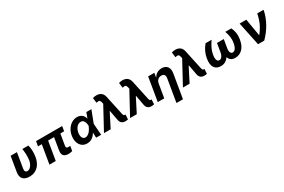

<svg xmlns="http://www.w3.org/2000/svg" viewBox="139 -2200 5718 3868"><g transform="rotate(-30 2998.0 -266.0)"><path d="M48.3 -203.1 105.5 -545.5H252.1L195.3 -201.7Q190.7 -175.1 192.6 -157Q194.6 -138.8 202.4 -128.9Q218.4 -108.7 243.6 -108.7Q263.5 -108.7 280.9 -116.5Q298.3 -124.3 312.9 -137.4Q327.4 -150.6 339.3 -167.8Q351.2 -185 360.1 -203.7Q369 -222.3 374.8 -241.3Q380.7 -260.3 383.5 -277Q388.1 -310.4 390.1 -343.8Q392 -377.1 390.6 -413.7Q389.2 -449.2 386 -481.7Q382.8 -514.2 377.1 -545.5H516.3Q532 -500.7 536.6 -427.9Q539.1 -391.3 536.8 -354Q534.4 -316.8 528.1 -277Q518.5 -216.6 495.4 -164.2Q472.3 -111.9 435.4 -73.2Q398.4 -34.4 347.1 -12.3Q295.8 9.9 229 9.9Q180 9.9 143.5 -2.5Q106.9 -14.9 81 -41.5Q29.8 -94.1 48.3 -203.1Z M696.4 -545.5H1304.3L1285.5 -433.9H1197.4L1153.8 -170.8Q1151.3 -154.5 1153.1 -143.8Q1154.8 -133.2 1161 -127.1Q1167.3 -121.1 1177.6 -118.6Q1187.9 -116.1 1202.4 -116.1Q1214.8 -116.1 1225.9 -117.2Q1236.9 -118.3 1245.7 -119L1226.9 -7.8Q1206.7 -2.1 1183.9 2.1Q1161.2 6.4 1134.6 6.4Q1062.9 6.4 1027 -30.5Q991.1 -67.5 1004.3 -152.7L1051.1 -433.9H912.6L840.2 0H693.2L765.6 -433.9H677.6Z M1374.6 -280.9Q1388.1 -361.9 1428.6 -422.9Q1447.4 -451.3 1471.2 -475.1Q1495 -498.9 1523.3 -516.2Q1551.5 -533.4 1583.5 -543Q1615.4 -552.6 1650.2 -552.6Q1682.2 -552.6 1709.9 -543.9Q1737.6 -535.2 1759.4 -518.5Q1781.2 -501.8 1796.3 -477.3Q1811.4 -452.8 1818.2 -421.2H1820L1866.8 -545.5H1984L1876.8 -266L1897 0H1779.1L1774.9 -120L1772.7 -119.7Q1741.5 -62.1 1690.3 -25.2Q1662.6 -5 1632.6 3.2Q1602.6 11.4 1568.2 11.4Q1532.7 11.4 1503.2 2.1Q1473.7 -7.1 1449.2 -26.6Q1425.8 -45.8 1408.6 -71.9Q1391.3 -98 1381.4 -130.3Q1371.4 -162.6 1369.5 -200.5Q1367.5 -238.3 1374.6 -280.9ZM1529.1 -155.2Q1550.4 -111.5 1596.6 -111.5Q1617.5 -111.5 1636.2 -119Q1654.8 -126.4 1671.2 -138.8Q1687.5 -151.3 1701.7 -167.8Q1715.9 -184.3 1727.6 -202.6Q1739.3 -220.9 1748.8 -239.7Q1758.2 -258.5 1764.9 -275.9L1768.8 -285.9Q1767.8 -301.8 1765.4 -318.5Q1763.1 -335.2 1758.5 -351.4Q1753.9 -367.5 1746.4 -382.5Q1739 -397.4 1728 -409.4Q1707.4 -432.2 1668.7 -432.2Q1635.7 -432.2 1609.9 -416.9Q1584.2 -401.6 1565.5 -377.5Q1546.9 -353.3 1535.2 -323.9Q1523.4 -294.4 1518.5 -265.6Q1507.8 -198.5 1529.1 -155.2Z M2245 -521 2237.6 -553.3Q2226.9 -599.1 2207.4 -609Q2198.9 -613.3 2184.7 -613.3Q2166.2 -613.3 2137.4 -605.8L2122.9 -723Q2143.1 -729.8 2163.2 -733.5Q2183.2 -737.2 2206 -737.2Q2275.2 -737.2 2317.6 -703.8Q2360.1 -670.5 2374.3 -604.4L2468.4 -166.2Q2471.9 -150.2 2475.7 -139.4Q2479.4 -128.6 2483 -121.8Q2489.7 -108.7 2509.6 -108.7Q2513.1 -108.7 2517.4 -109.2Q2521.7 -109.7 2524.9 -110.1L2519.5 1.1Q2514.2 2.8 2506.9 4.3Q2499.6 5.7 2491.3 6.7Q2483 7.8 2474.4 8.5Q2465.9 9.2 2458.1 9.2Q2407.7 9.2 2376.1 -15.1Q2344.5 -39.4 2333.5 -89.1L2289.8 -324.6H2283L2117.5 0H1962Z M2852.3 -521 2844.8 -553.3Q2834.2 -599.1 2814.6 -609Q2806.1 -613.3 2791.9 -613.3Q2773.4 -613.3 2744.7 -605.8L2730.1 -723Q2750.4 -729.8 2770.4 -733.5Q2790.5 -737.2 2813.2 -737.2Q2882.5 -737.2 2924.9 -703.8Q2967.3 -670.5 2981.5 -604.4L3075.6 -166.2Q3079.2 -150.2 3082.9 -139.4Q3086.6 -128.6 3090.2 -121.8Q3096.9 -108.7 3116.8 -108.7Q3120.4 -108.7 3124.6 -109.2Q3128.9 -109.7 3132.1 -110.1L3126.8 1.1Q3121.4 2.8 3114.2 4.3Q3106.9 5.7 3098.5 6.7Q3090.2 7.8 3081.7 8.5Q3073.2 9.2 3065.3 9.2Q3014.9 9.2 2983.3 -15.1Q2951.7 -39.4 2940.7 -89.1L2897 -324.6H2890.3L2724.8 0H2569.2Z M3304 -545.5H3447.8L3432.2 -449.2H3438.2Q3451.3 -473.4 3470 -492.4Q3488.6 -511.4 3511.7 -524.9Q3534.8 -538.4 3562.1 -545.5Q3589.5 -552.6 3619.7 -552.6Q3704.5 -552.6 3747.5 -497.9Q3789.4 -444.2 3773.8 -347.3L3681.5 204.5H3530.2L3617.9 -320.3Q3626.4 -371.8 3606.2 -399.3Q3585.9 -426.8 3538.7 -426.8Q3513.5 -426.8 3492.7 -418.5Q3471.9 -410.2 3456.3 -395.2Q3440.7 -380.3 3430.6 -359.9Q3420.5 -339.5 3416.5 -315.3L3364 0H3213.1Z M4081.3 -521 4073.9 -553.3Q4063.2 -599.1 4043.7 -609Q4035.2 -613.3 4021 -613.3Q4002.5 -613.3 3973.7 -605.8L3959.2 -723Q3979.4 -729.8 3999.5 -733.5Q4019.5 -737.2 4042.3 -737.2Q4111.5 -737.2 4153.9 -703.8Q4196.4 -670.5 4210.6 -604.4L4304.7 -166.2Q4308.2 -150.2 4312 -139.4Q4315.7 -128.6 4319.2 -121.8Q4326 -108.7 4345.9 -108.7Q4349.4 -108.7 4353.7 -109.2Q4358 -109.7 4361.2 -110.1L4355.8 1.1Q4350.5 2.8 4343.2 4.3Q4335.9 5.7 4327.6 6.7Q4319.2 7.8 4310.7 8.5Q4302.2 9.2 4294.4 9.2Q4244 9.2 4212.4 -15.1Q4180.8 -39.4 4169.7 -89.1L4126.1 -324.6H4119.3L3953.8 0H3798.3Z M4509.9 -270.6Q4523.1 -348 4555.6 -416Q4588.1 -484 4639.9 -545.5H4780.2Q4752.1 -505.3 4731 -468.9Q4709.9 -432.5 4694.8 -399Q4679.7 -365.4 4670.1 -333.8Q4660.5 -302.2 4655.2 -271.3Q4648.8 -234 4649.3 -204Q4649.9 -174 4657 -153.2Q4664.1 -132.5 4677.7 -121.3Q4691.4 -110.1 4710.9 -110.1Q4728.3 -110.1 4744 -118.6Q4759.6 -127.1 4772.5 -144Q4785.5 -160.9 4795.1 -185.5Q4804.7 -210.2 4810 -242.2L4842.3 -435.4H5000L4967.7 -242.2Q4962.4 -210.2 4964 -185.5Q4965.6 -160.9 4973 -144Q4980.5 -127.1 4993.3 -118.6Q5006 -110.1 5023.1 -110.1Q5043 -110.1 5060.2 -121.3Q5077.4 -132.5 5091.3 -153.2Q5105.1 -174 5115.6 -204Q5126.1 -234 5132.1 -271.3Q5137.4 -302.2 5138.3 -333.8Q5139.2 -365.4 5135.3 -399.1Q5131.4 -432.9 5122.3 -469.3Q5113.3 -505.7 5098.7 -545.5H5239Q5269.2 -484 5279.5 -416Q5289.8 -348 5277.3 -270.6Q5255 -131 5184.7 -60.7Q5114 9.9 5013.8 9.9Q4953.8 9.9 4916.7 -17Q4879.6 -44 4864.3 -93Q4832 -43.7 4786.4 -16.9Q4740.8 9.9 4680 9.9Q4580.6 9.9 4533.4 -60.7Q4486.2 -131 4509.9 -270.6Z M5431.8 -545.5H5588.1L5655.2 -148.4H5660.9Q5683.2 -177.6 5704.2 -207.7Q5725.1 -237.9 5743.6 -269.7Q5762.1 -301.5 5777.5 -334.7Q5793 -367.9 5804.3 -403.1Q5814.6 -435.4 5824.2 -470.5Q5833.8 -505.7 5842.3 -545.5H5989.3Q5975.1 -468 5947.3 -393.8Q5919.4 -319.6 5880.7 -250.5Q5842 -181.5 5793.7 -118.4Q5745.4 -55.4 5690 0H5545.8Z"/></g></svg>

Font: Inter P
Style: Bold Italic
Weight: 700
Italic angle: 9.39999°
Designer: Rasmus Andersson
Foundry: rsms
Version: Version 3.018;git-588b23468